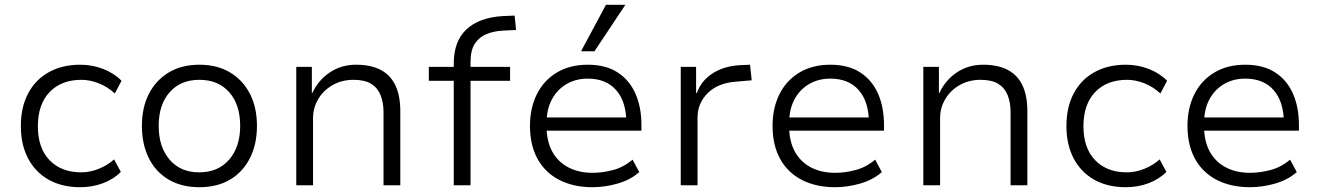

<svg xmlns="http://www.w3.org/2000/svg" viewBox="-20 -773 5505 801"><path d="M315 8Q239 8 183.5 -23Q128 -54 97.5 -111.5Q67 -169 67 -247Q67 -326 97.5 -383.5Q128 -441 184 -472Q240 -503 315 -503Q366 -503 411.5 -485Q457 -467 487 -436L459 -383Q429 -411 392 -425.5Q355 -440 320 -440Q236 -440 187 -389Q138 -338 138 -246Q138 -155 187 -104.5Q236 -54 319 -54Q355 -54 391.5 -68.5Q428 -83 456 -108L484 -56Q455 -26 410.5 -9Q366 8 315 8Z M812 8Q738 8 684 -23.5Q630 -55 601 -113Q572 -171 572 -248Q572 -325 601.5 -382Q631 -439 684.5 -471Q738 -503 812 -503Q886 -503 939.5 -471Q993 -439 1022.5 -382Q1052 -325 1052 -248Q1052 -171 1022.5 -113Q993 -55 939.5 -23.5Q886 8 812 8ZM811 -54Q890 -54 936 -107Q982 -160 982 -248Q982 -336 936.5 -388Q891 -440 812 -440Q733 -440 687.5 -388Q642 -336 642 -248Q642 -160 687.5 -107Q733 -54 811 -54Z M1216 0V-494H1281V-385H1283Q1308 -439 1356 -471Q1404 -503 1465 -503Q1527 -503 1568 -481.5Q1609 -460 1629.5 -417Q1650 -374 1650 -309V0H1580V-305Q1580 -345 1568 -375.5Q1556 -406 1529 -423Q1502 -440 1455 -440Q1406 -440 1367.5 -418Q1329 -396 1307.5 -359.5Q1286 -323 1286 -281V0Z M1873 0V-436H1769V-494H1890L1873 -477V-508Q1873 -601 1926 -650.5Q1979 -700 2078 -706L2127 -708L2133 -648L2075 -645Q2040 -643 2010 -631Q1980 -619 1961.5 -591.5Q1943 -564 1943 -513V-484L1931 -494H2108V-436H1943V0Z M2452 8Q2373 8 2314 -22Q2255 -52 2223 -109.5Q2191 -167 2191 -248Q2191 -322 2219.5 -379.5Q2248 -437 2302.5 -470Q2357 -503 2432 -503Q2507 -503 2556.5 -471Q2606 -439 2631 -382.5Q2656 -326 2656 -250V-228H2240V-283H2615L2593 -261Q2593 -348 2551 -396.5Q2509 -445 2432 -445Q2382 -445 2343 -422Q2304 -399 2282 -357.5Q2260 -316 2260 -257V-248Q2260 -185 2283.5 -141.5Q2307 -98 2350.5 -75Q2394 -52 2452 -52Q2493 -52 2537 -63.5Q2581 -75 2619 -107L2647 -55Q2609 -22 2556 -7Q2503 8 2452 8ZM2404 -559 2508 -753H2589L2460 -559Z M2820 0V-494H2884V-385H2887Q2906 -437 2953 -467Q3000 -497 3065 -501L3109 -503L3116 -438L3047 -432Q2974 -426 2932 -384Q2890 -342 2890 -282V0Z M3464 8Q3385 8 3326 -22Q3267 -52 3235 -109.5Q3203 -167 3203 -248Q3203 -322 3231.5 -379.5Q3260 -437 3314.5 -470Q3369 -503 3444 -503Q3519 -503 3568.5 -471Q3618 -439 3643 -382.5Q3668 -326 3668 -250V-228H3252V-283H3627L3605 -261Q3605 -348 3563 -396.5Q3521 -445 3444 -445Q3394 -445 3355 -422Q3316 -399 3294 -357.5Q3272 -316 3272 -257V-248Q3272 -185 3295.5 -141.5Q3319 -98 3362.5 -75Q3406 -52 3464 -52Q3505 -52 3549 -63.5Q3593 -75 3631 -107L3659 -55Q3621 -22 3568 -7Q3515 8 3464 8Z M3832 0V-494H3897V-385H3899Q3924 -439 3972 -471Q4020 -503 4081 -503Q4143 -503 4184 -481.5Q4225 -460 4245.5 -417Q4266 -374 4266 -309V0H4196V-305Q4196 -345 4184 -375.5Q4172 -406 4145 -423Q4118 -440 4071 -440Q4022 -440 3983.5 -418Q3945 -396 3923.5 -359.5Q3902 -323 3902 -281V0Z M4677 8Q4601 8 4545.5 -23Q4490 -54 4459.5 -111.5Q4429 -169 4429 -247Q4429 -326 4459.5 -383.5Q4490 -441 4546 -472Q4602 -503 4677 -503Q4728 -503 4773.5 -485Q4819 -467 4849 -436L4821 -383Q4791 -411 4754 -425.5Q4717 -440 4682 -440Q4598 -440 4549 -389Q4500 -338 4500 -246Q4500 -155 4549 -104.5Q4598 -54 4681 -54Q4717 -54 4753.5 -68.5Q4790 -83 4818 -108L4846 -56Q4817 -26 4772.5 -9Q4728 8 4677 8Z M5195 8Q5116 8 5057 -22Q4998 -52 4966 -109.5Q4934 -167 4934 -248Q4934 -322 4962.5 -379.5Q4991 -437 5045.5 -470Q5100 -503 5175 -503Q5250 -503 5299.5 -471Q5349 -439 5374 -382.5Q5399 -326 5399 -250V-228H4983V-283H5358L5336 -261Q5336 -348 5294 -396.5Q5252 -445 5175 -445Q5125 -445 5086 -422Q5047 -399 5025 -357.5Q5003 -316 5003 -257V-248Q5003 -185 5026.5 -141.5Q5050 -98 5093.5 -75Q5137 -52 5195 -52Q5236 -52 5280 -63.5Q5324 -75 5362 -107L5390 -55Q5352 -22 5299 -7Q5246 8 5195 8Z"/></svg>

Font: Nunito Sans 7pt Light
Style: Regular
Weight: 300
Designer: Vernon Adams
Foundry: Vernon Adams
Version: Version 3.101;gftools[0.9.27]